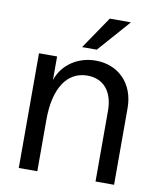

<svg xmlns="http://www.w3.org/2000/svg" viewBox="-83 -811 734 877"><g transform="rotate(10 283.5 -372.0)"><path d="M64 0H150V-240C150 -385 206 -470 300 -470C375 -470 420 -417 420 -328V0H506V-356C506 -468 432 -544 326 -544C241 -544 172 -495 148 -423V-532H64ZM253 -594H321L453 -744H355Z"/></g></svg>

Font: Ronzino
Style: Regular
Weight: 400
Designer: Nunzio Mazzaferro
Foundry: Collletttivo
Version: Version 1.000;Glyphs 3.3 (3337)